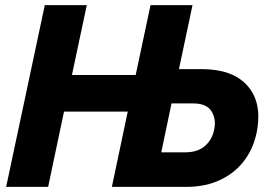

<svg xmlns="http://www.w3.org/2000/svg" viewBox="-20 -730 1074 750"><path d="M4 0 155 -710H319L261 -437H510L568 -710H732L679 -460H768Q886 -460 943.5 -398.5Q1001 -337 986 -232Q976 -162 939.5 -110Q903 -58 844 -29Q785 0 708 0H417L479 -294H230L168 0ZM610 -135H704Q754 -135 783 -162Q812 -189 818 -232Q824 -268 805 -297Q786 -326 734 -326H650Z"/></svg>

Font: Raleway ExtraBold
Style: Italic
Weight: 800
Italic angle: -12°
Designer: Matt McInerney, Pablo Impallari, Rodrigo Fuenzalida
Foundry: Matt McInerney, Pablo Impallari, Rodrigo Fuenzalida
Version: Version 4.026